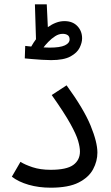

<svg xmlns="http://www.w3.org/2000/svg" viewBox="-20 -865 517 891"><path d="M35 -45 75 -114Q95 -101 131 -89Q167 -77 215 -77Q289 -77 320 -99.5Q351 -122 351 -162Q351 -182 342.5 -211.5Q334 -241 306 -291.5Q278 -342 220 -424L289 -469Q369 -359 400.5 -282Q432 -205 432 -157Q432 -117 412 -79.5Q392 -42 345 -18Q298 6 215 6Q160 6 113 -7.5Q66 -21 35 -45ZM217 -586Q199 -586 174.5 -587.5Q150 -589 128 -591Q106 -593 95 -594L97 -652Q103 -651 110 -650.5Q117 -650 125 -649Q135 -667 147 -683L142 -845H197L202 -739Q220 -752 239.5 -759.5Q259 -767 279 -767Q317 -767 339 -744Q361 -721 361 -687Q361 -667 349.5 -643.5Q338 -620 307 -603Q276 -586 217 -586ZM271 -708Q253 -708 236 -697Q219 -686 204.5 -671Q190 -656 182 -645Q198 -644 210 -644Q259 -644 281 -654.5Q303 -665 303 -682Q303 -696 294 -702Q285 -708 271 -708Z"/></svg>

Font: Noto Sans Living
Style: Regular
Weight: 400
Designer: Monotype Design Team
Foundry: Monotype Imaging Inc.
Version: Version 2.013; ttfautohint (v1.8.4.7-5d5b)